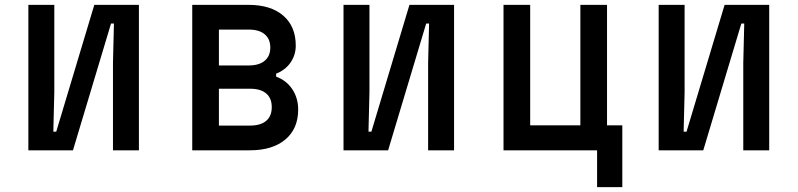

<svg xmlns="http://www.w3.org/2000/svg" viewBox="-20 -620 3290 792"><path d="M97 0V-600H204V-240L200 -77H212L369 -600H553V0H446V-360L450 -523H438L281 0Z M773 0V-600H1005Q1097 -600 1148.5 -555.5Q1200 -511 1200 -432Q1200 -393 1178.5 -362Q1157 -331 1119 -316V-304Q1162 -288 1186 -251.5Q1210 -215 1210 -168Q1210 -89 1157 -44.5Q1104 0 1011 0ZM883 -102H1012Q1055 -102 1078 -121.5Q1101 -141 1101 -178Q1101 -215 1078 -234.5Q1055 -254 1012 -254H883ZM883 -350H1006Q1049 -350 1072 -369.5Q1095 -389 1095 -424Q1095 -459 1072 -478.5Q1049 -498 1006 -498H883Z M1397 0V-600H1504V-240L1500 -77H1512L1669 -600H1853V0H1746V-360L1750 -523H1738L1581 0Z M2443 152V0H2057V-600H2167V-103H2374V-600H2484V-103H2547V152Z M2697 0V-600H2804V-240L2800 -77H2812L2969 -600H3153V0H3046V-360L3050 -523H3038L2881 0Z"/></svg>

Font: Martian Mono SemiCondensed
Style: Regular
Weight: 400
Width: 4
Designer: Roman Shamin
Foundry: Evil Martians
Version: Version 1.000